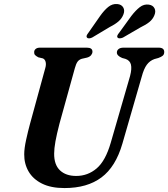

<svg xmlns="http://www.w3.org/2000/svg" viewBox="-20 -942 854 975"><path d="M542.5 -217.5 640.5 -556Q650 -592.5 645 -613.8Q640 -635 617 -643L600.5 -647.5Q573 -659 573.5 -675.5Q573.5 -686 582.2 -693Q591 -700 607.5 -700H785.5Q814 -700 814 -678Q814 -666 806.8 -659.5Q799.5 -653 784 -647.5L764 -642Q740.5 -633.5 725.5 -613.2Q710.5 -593 699.5 -552L601.5 -212.5Q567.5 -95 495.2 -41Q423 13 307.5 13Q238.5 13 193 -9.8Q147.5 -32.5 125 -71.5Q102.5 -110.5 103 -158.5Q103 -188.5 112.8 -232.8Q122.5 -277 132.5 -313.5L210 -596.5Q215 -613.5 211.8 -627.2Q208.5 -641 197.5 -645.5L174.5 -651Q162.5 -657.5 157.8 -662.8Q153 -668 153.5 -677.5Q153.5 -687 161.2 -693.5Q169 -700 183 -700H421Q449.5 -700 449.5 -679.5Q449.5 -670.5 442.8 -662Q436 -653.5 422 -649.5L395.5 -643.5Q381 -639 373.5 -628.2Q366 -617.5 360 -595.5L282 -314Q268 -260 261.5 -223.8Q255 -187.5 255 -162Q254.5 -105.5 284.5 -77Q314.5 -48.5 367 -48.5Q426 -48.5 471 -87Q516 -125.5 542.5 -217.5ZM488.5 -861Q509 -890 529.8 -906.8Q550.5 -923.5 575.5 -921.5Q597 -919.5 605.8 -904.2Q614.5 -889 607 -869.5Q599.5 -849 582.5 -834Q565.5 -819 538.5 -805.5L449 -752Q441.5 -748 433.8 -747.2Q426 -746.5 422 -751Q418 -755.5 420.2 -761.5Q422.5 -767.5 428.5 -775ZM647 -861Q669 -889.5 690 -905.8Q711 -922 736 -918.5Q756.5 -915.5 764.5 -900Q772.5 -884.5 764 -864.5Q756 -844.5 738.5 -830.2Q721 -816 693.5 -803L604 -751Q595.5 -747.5 588 -747.2Q580.5 -747 577 -751.5Q573.5 -756 576.2 -762.2Q579 -768.5 585 -775.5Z"/></svg>

Font: Fraunces 9pt S000 SemiBold
Style: Italic
Weight: 600
Italic angle: -16°
Version: Version 1.000; ttfautohint (v1.8.3)